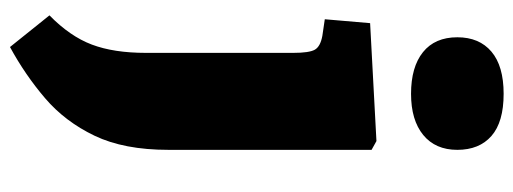

<svg xmlns="http://www.w3.org/2000/svg" viewBox="-350 -474 1053 394"><g transform="rotate(90 177.0 -276.5)"><path d="M172 -593Q117 -593 86.5 -617.5Q56 -642 56 -688Q56 -733 85.5 -758Q115 -783 172 -783Q230 -783 258.5 -758Q287 -733 287 -688Q287 -643 256.5 -618Q226 -593 172 -593ZM76 230 11 149Q54 107 71 62Q88 17 88 -49V-351Q88 -384 81.5 -395.5Q75 -407 53 -411L19 -416L27 -509L269 -522L287 -512V-95Q287 -4 258 56.5Q229 117 181 158Q133 199 76 230Z"/></g></svg>

Font: Literata 12pt ExtraBold
Style: Regular
Weight: 800
Designer: Latin by Veronika Burian and Jose Scaglione. Greek by Irene Vlachou. Cyrillic by Vera Evstafieva.
Foundry: TypeTogether
Version: Version 3.002